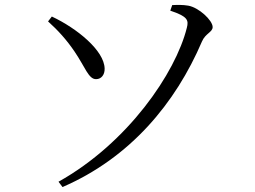

<svg xmlns="http://www.w3.org/2000/svg" viewBox="-20 -733 1040 783"><path d="M218.6 8.1 234.9 29.8C511.4 -89.9 695.9 -312 803.7 -564C817.7 -596.9 847.2 -601.8 847.2 -622.7C847.2 -650.1 790.3 -702.9 747.3 -710C724.9 -713.9 701.4 -713.1 682.3 -712.2L674.4 -689.5C745.8 -665.9 749.9 -650.5 742 -619.9C696.2 -435.6 501.1 -149.7 218.6 8.1ZM372.1 -410.2C393.4 -410.2 407.5 -428.6 406.7 -453.5C405.1 -527.3 293.3 -617.8 191.4 -665.6L176 -645.7C216.5 -609.2 251 -571.3 283.4 -523.7C327.4 -459.4 341 -409.4 372.1 -410.2Z"/></svg>

Font: Source Han Serif TW VF
Style: Regular
Weight: 250
Designer: Ryoko NISHIZUKA 西塚涼子 (kana & ideographs); Frank Grießhammer (Latin, Greek & Cyrillic); Wenlong ZHANG 张文龙 (bopomofo); San
Foundry: Adobe
Version: Version 2.002;hotconv 1.1.0;makeotfexe 2.6.0